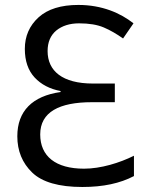

<svg xmlns="http://www.w3.org/2000/svg" viewBox="-20 -744 597 774"><path d="M295.9 -724.1C226.1 -724.1 172.4 -707.5 135.7 -674.3C98.6 -640.6 80.1 -598.1 80.1 -546.9C80.1 -498.5 93.3 -460 119.6 -431.6C146 -403.3 180.7 -385.3 224.1 -377V-373C110.8 -356.9 49.8 -296.4 49.8 -194.8C49.8 -135.7 69.8 -86.9 109.9 -48.3C149.9 -9.8 217.3 9.8 312 9.8C396 9.8 463.9 -4.9 520 -34.2V-116.2C462.4 -87.4 386.2 -64 318.8 -64C204.1 -64 142.1 -114.3 142.1 -202.1C142.1 -292.5 219.2 -332 350.1 -332H442.9V-407.2H355C231.4 -407.2 171.9 -458 171.9 -538.1C171.9 -573.7 183.6 -601.6 207 -621.1C230.5 -640.1 261.2 -649.9 298.8 -649.9C338.9 -649.9 372.1 -644.5 398.4 -633.3C424.8 -622.1 450.7 -606.9 476.1 -588.9L518.1 -649.9C465.8 -691.4 391.1 -724.1 295.9 -724.1Z"/></svg>

Font: Avrile Sans
Style: Regular
Weight: 400
Designer: Monotype Design Team, Google (font), Stefan Peev (BGR Cyrillic), Cristiano Sobral (main changes)
Foundry: The Avrile Sans Project Authors
Version: Version 3.110